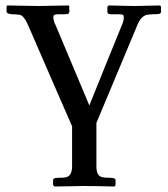

<svg xmlns="http://www.w3.org/2000/svg" viewBox="-20 -452 614 701"><path d="M243.2 154.8V9.8L244.1 11.2Q217.3 -49.8 163.8 -172.9Q110.4 -295.9 84 -356.9Q71.8 -386.2 58.1 -396Q52.2 -398.9 42 -398.9Q37.1 -399.9 27.8 -399.9Q22 -399.9 12.2 -401.9Q3.9 -404.8 3.9 -409.2V-428.2L6.8 -432.1Q92.8 -430.2 112.8 -430.2H127L231 -432.1L232.9 -429.2V-417Q233.9 -414.1 233.9 -411.1Q232.4 -406.7 231 -403.8Q231 -402.3 228 -400.9Q227.1 -400.9 222.2 -400.4Q217.3 -399.9 213.9 -399.9H194.8Q186 -399.9 182.1 -398.9Q174.8 -397.5 174.8 -389.2Q174.8 -375 183.1 -359.9L306.2 -66.9Q364.7 -212.9 424.8 -359.9Q432.1 -376.5 432.1 -388.2Q432.1 -395.5 428.7 -397.7Q425.3 -399.9 414.1 -399.9H384.8Q382.8 -399.9 380.9 -400.4L378.9 -400.9Q372.1 -401.9 372.1 -409.2V-426.8L376 -432.1Q438 -431.2 460.9 -430.2H477.1L564 -432.1L567.9 -428.2V-409.2Q567.9 -402.3 559.1 -400.9Q553.2 -399.9 537.1 -399.9Q529.8 -399.9 516.1 -397.9Q493.7 -392.6 480 -356.9L331.1 -1L332 -2V154.8Q332 174.3 337.9 184.3Q343.8 194.3 358.9 195.8Q362.8 196.8 374 196.8Q385.7 196.8 393.1 198.2Q401.9 199.7 401.9 206.1V224.1L397.9 229H397Q396.5 229 376.2 228.5Q356 228 329.3 227.5Q302.7 227.1 286.1 227.1L179.2 229L173.8 224.1V206.1Q173.8 200.2 181.2 198.2Q191.4 196.8 202.1 196.8H205.1Q212.9 196.8 216.8 195.8Q243.2 193.4 243.2 154.8Z"/></svg>

Font: Common Serif Medium
Style: Regular
Weight: 500
Designer: Philipp H. Poll, Khaled Hosny
Foundry: Stefan Peev, Context Ltd.
Version: Version 1.026